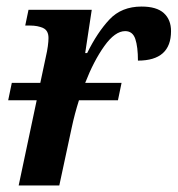

<svg xmlns="http://www.w3.org/2000/svg" viewBox="-20 -566 542 586"><path d="M5 -260 16 -313H103L120 -393Q124 -410 126 -425Q128 -440 128 -450Q128 -473 111.5 -480.5Q95 -488 72 -488H57L67 -536H260L240 -404H246Q277 -467 314 -506.5Q351 -546 412 -546Q458 -546 480 -526Q502 -506 502 -471Q502 -381 401 -381Q401 -423 393 -447Q385 -471 362 -471Q331 -471 298.5 -425.5Q266 -380 240 -313H351L340 -260H221Q208 -219 199 -177L161 0H37L92 -260Z"/></svg>

Font: Noto Serif SemiCondensed SemiBold
Style: Italic
Weight: 600
Width: 4
Italic angle: -12°
Designer: Monotype Design Team
Foundry: Monotype Imaging Inc.
Version: Version 2.014; ttfautohint (v1.8.4.7-5d5b)